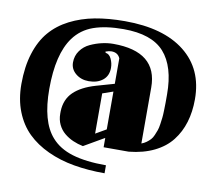

<svg xmlns="http://www.w3.org/2000/svg" viewBox="-82 -728 1063 950"><g transform="rotate(10 449.5 -253.5)"><path d="M475.1 -318.8V-446.8Q463.4 -474.1 431.2 -474.1Q418.9 -474.1 401.9 -467.8L403.8 -461.9Q422.4 -460 432.6 -438.2Q442.9 -416.5 442.9 -393.1Q442.9 -353 415.8 -331.1Q388.7 -309.1 345.2 -309.1Q306.6 -309.1 279.8 -331.3Q252.9 -353.5 252.9 -387.2Q252.9 -420.9 271.5 -446.5Q290 -472.2 319.1 -485.6Q348.1 -499 377.4 -505.6Q406.7 -512.2 434.1 -512.2Q655.8 -512.2 655.8 -332V-50.8Q669.4 -55.7 680.4 -63.7Q691.4 -71.8 699.7 -80.6Q708 -89.4 714.1 -104Q720.2 -118.7 724.4 -129.9Q728.5 -141.1 731.4 -161.1Q734.4 -181.2 735.8 -194.1Q737.3 -207 738 -231.7Q738.8 -256.3 738.8 -270.3Q738.8 -284.2 738.8 -312Q738.8 -452.1 676 -522.5Q613.3 -592.8 471.2 -592.8Q381.3 -592.8 320.8 -571.3Q260.3 -549.8 223.1 -499Q160.2 -413.1 160.2 -237.8Q160.2 -74.2 226.1 0Q265.1 44.9 332.5 65.4Q399.9 85.9 502 85.9V126Q418.5 126 346.9 113.5Q275.4 101.1 214.6 73Q153.8 44.9 111.1 3.2Q68.4 -38.6 44.2 -99.9Q20 -161.1 20 -237.8Q20 -324.7 41.3 -392.1Q62.5 -459.5 101.1 -504.4Q139.6 -549.3 196.5 -578.4Q253.4 -607.4 320.8 -620.1Q388.2 -632.8 471.2 -632.8Q665 -632.8 772 -548.3Q878.9 -463.9 878.9 -312Q878.9 -249 863 -196.5Q847.2 -144 814.7 -102.3Q782.2 -60.5 728 -33.9Q673.8 -7.3 601.1 0H475.1V-46.9L373 12.2Q346.2 6.8 322.3 -3.7Q298.3 -14.2 278.3 -30.8Q258.3 -47.4 246.6 -71.8Q234.9 -96.2 234.9 -126V-138.2Q236.8 -198.2 274.7 -235.1Q312.5 -272 384.8 -293ZM421.9 -261.2V-59.1L475.1 -89.8V-279.8Z"/></g></svg>

Font: Lletraferida
Style: Heavy
Weight: 900
Designer: Josep Patau Bellart
Foundry: Josep Patau Bellart
Version: Version 1.000